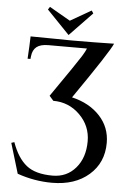

<svg xmlns="http://www.w3.org/2000/svg" viewBox="-60 -934 648 980"><g transform="rotate(5 264.5 -444.0)"><path d="M243.7 -34.2Q316.4 -34.2 361.8 -87.2Q407.2 -140.1 407.2 -224.6Q407.2 -303.2 350.8 -359.1Q294.4 -415 214.4 -415L193.4 -439Q321.3 -623.5 340.8 -655.3Q356.4 -680.7 362.3 -695.8H165Q124.5 -695.8 104.5 -679.9Q84.5 -664.1 81.1 -631.3L79.6 -617.7H64.9Q69.3 -686 70.3 -732.4Q116.2 -732.4 204.6 -731Q236.8 -730.5 258.1 -730.2Q279.3 -730 287.6 -730Q396 -730 498 -732.4Q481 -690.9 308.1 -440.9Q397.9 -419.9 451.4 -362.3Q504.9 -304.7 504.9 -224.6Q504.9 -123 433.1 -60.3Q361.3 2.4 243.7 2.4Q153.3 2.4 65.9 -28.3Q56.6 -59.1 19.5 -182.6L34.7 -187.5Q63 -107.9 109.9 -70.8Q155.8 -34.2 243.7 -34.2ZM262.7 -756.3 146.5 -877 155.8 -891.1 262.7 -829.6 369.6 -891.1 378.9 -877Z"/></g></svg>

Font: Flanker
Style: Regular
Weight: 400
Designer: Flanker
Foundry: Flanker
Version: Version 2.027